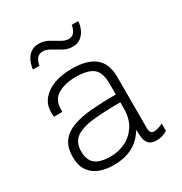

<svg xmlns="http://www.w3.org/2000/svg" viewBox="-169 -840 924 975"><g transform="rotate(-30 292.5 -352.5)"><path d="M219 10Q178 10 141 -2.5Q104 -15 81 -46Q58 -77 58 -131Q58 -187 83.5 -220Q109 -253 156 -269.5Q203 -286 266.5 -291Q330 -296 406 -296V-360Q406 -425 375 -450Q344 -475 273 -475Q212 -475 169.5 -451Q127 -427 127 -371V-355H78Q77 -361 76.5 -367.5Q76 -374 76 -381Q76 -426 102.5 -457.5Q129 -489 173.5 -505Q218 -521 273 -521H277Q367 -521 412 -484Q457 -447 457 -370V-69Q457 -51 463.5 -43.5Q470 -36 481 -36Q492 -36 507.5 -40.5Q523 -45 534 -52V-9Q521 0 504.5 5Q488 10 470 10Q441 10 427 -3.5Q413 -17 409.5 -39.5Q406 -62 406 -89Q375 -37 328 -13.5Q281 10 219 10ZM229 -36Q272 -36 312.5 -55Q353 -74 379.5 -114Q406 -154 406 -216V-250Q316 -250 249.5 -243.5Q183 -237 146 -212.5Q109 -188 109 -132Q109 -83 137 -59.5Q165 -36 229 -36ZM105 -616Q107 -638 116.5 -661Q126 -684 145.5 -699.5Q165 -715 195 -715Q224 -715 249.5 -701Q275 -687 298 -673Q321 -659 340 -659Q361 -659 373 -674Q385 -689 389 -714H427Q426 -691 416 -668Q406 -645 387 -630Q368 -615 339 -615Q311 -615 285.5 -629Q260 -643 237 -657Q214 -671 193 -671Q171 -671 159 -656Q147 -641 143 -616Z"/></g></svg>

Font: Chivo Medium Thin
Style: Regular
Weight: 250
Version: Version 2.002